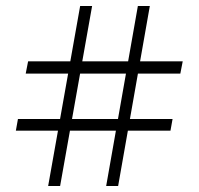

<svg xmlns="http://www.w3.org/2000/svg" viewBox="-20 -624 664 642"><path d="M335 -2 441 -604H481L375 -2ZM33 -187 40 -226H557L550 -187ZM141 -2 248 -604H288L181 -2ZM66 -378 74 -419H591L583 -378Z"/></svg>

Font: Piazzolla Thin Light
Style: Regular
Weight: 300
Version: Version 2.005